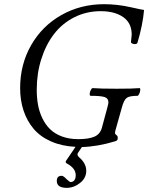

<svg xmlns="http://www.w3.org/2000/svg" viewBox="-20 -696 715 926"><path d="M301.8 210Q253.9 210 253.9 176.8Q253.9 151.9 276.9 151.9Q286.1 151.9 299.8 167Q316.4 182.1 319.8 182.1Q332 182.1 338.6 173.3Q345.2 164.6 345.2 148.9Q345.2 115.7 303.2 92.8Q293 87.9 298.8 79.1L344.2 12.2Q277.3 8.8 225.6 -14.2Q173.8 -37.1 141.8 -75.2Q109.9 -113.3 93.5 -162.8Q77.1 -212.4 77.1 -271Q77.1 -385.3 130.1 -478Q183.1 -570.8 275.9 -623.3Q368.7 -675.8 481.9 -675.8Q545.9 -675.8 610.8 -661.1Q662.6 -649.4 674.8 -647.9Q668.5 -575.7 643.1 -490.2Q641.6 -484.9 633.5 -483.6Q625.5 -482.4 618.2 -485.8Q610.8 -489.3 611.8 -495.1Q615.2 -522.5 615.2 -528.8Q615.2 -585 574.2 -613.5Q533.2 -642.1 465.8 -642.1Q396.5 -642.1 338.1 -612.5Q279.8 -583 240.5 -531.7Q201.2 -480.5 179.2 -411.1Q157.2 -341.8 157.2 -263.2Q157.2 -224.6 163.3 -190.7Q169.4 -156.7 184.3 -125.7Q199.2 -94.7 221.7 -72.8Q244.1 -50.8 278.8 -37.8Q313.5 -24.9 357.9 -24.9Q406.7 -24.9 434.6 -36.6Q462.4 -48.3 471.2 -79.1L498 -178.2Q502.9 -196.8 502.9 -202.1Q502.9 -221.2 485.6 -227.5Q468.3 -233.9 416 -233.9Q412.1 -235.4 412.6 -243.7Q413.1 -252 417.7 -261.5Q422.4 -271 426.8 -271Q463.9 -268.1 543 -268.1Q621.1 -268.1 653.8 -271Q657.2 -269.5 656.5 -261.2Q655.8 -252.9 651.4 -243.4Q647 -233.9 643.1 -233.9Q604.5 -233.9 591.1 -223.9Q577.6 -213.9 567.9 -178.2L536.1 -64.9Q533.2 -54.2 536.1 -50Q539.1 -45.9 543.5 -42.7Q547.9 -39.6 547.9 -32.2Q547.9 -23.9 545.7 -20.8Q543.5 -17.6 537.1 -15.1Q450.7 11.2 375 13.2L356.9 40Q348.6 49.8 360.8 62Q396 91.3 396 127.9Q396 162.6 366.2 186.3Q336.4 210 301.8 210Z"/></svg>

Font: Junicode SmCond
Style: Italic
Weight: 400
Width: 4
Italic angle: -11°
Designer: Peter S. Baker
Version: Version 2.206